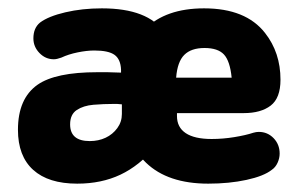

<svg xmlns="http://www.w3.org/2000/svg" viewBox="-20 -429 722 460"><path d="M270 -255Q248 -256 237.5 -256Q227 -256 223 -256Q219 -256 213 -256Q113 -256 70 -226Q23 -193 23 -118Q23 -55 59.5 -22Q96 11 165 11Q223 11 268.5 -10.5Q314 -32 352 -77Q375 -103 385 -131Q395 -159 395 -195V-225Q395 -282 391 -307.5Q387 -333 374 -351Q335 -409 224 -409Q177 -409 136.5 -399.5Q96 -390 76 -375Q60 -362 60 -337Q60 -317 74.5 -302Q89 -287 109 -287Q116 -287 127 -291Q144 -299 166 -303.5Q188 -308 206 -308Q240 -308 254.5 -297.5Q269 -287 270 -262ZM272 -179V-156Q272 -137 261 -122Q250 -107 233 -99Q216 -91 195 -91Q148 -91 148 -131Q148 -155 164 -165.5Q180 -176 204 -178Q228 -180 252 -180Q257 -180 260.5 -180Q264 -180 272 -179ZM404 -158H564Q605 -158 628.5 -176Q652 -194 652 -238Q652 -303 615 -350Q569 -409 469 -409Q377 -409 327.5 -359.5Q278 -310 278 -217V-182Q278 -89 330 -39Q382 11 479 11Q529 11 570.5 2Q612 -7 631 -22Q640 -28 645 -39Q650 -50 650 -61Q650 -83 635.5 -98Q621 -113 600 -113Q594 -113 587 -111Q569 -105 541.5 -100.5Q514 -96 487 -96Q446 -96 425 -110Q404 -124 404 -151ZM535 -243H402Q405 -281 421.5 -297.5Q438 -314 470 -314Q502 -314 516.5 -298.5Q531 -283 535 -243Z"/></svg>

Font: Beiruti ExtraBold
Style: Regular
Weight: 800
Designer: Arlette Boutros
Foundry: Boutros
Version: Version 1.41